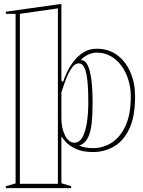

<svg xmlns="http://www.w3.org/2000/svg" viewBox="-20 -765 733 985"><path d="M10 200V190L60 176V-694H10V-705L295 -745V-352L303 -344Q310 -365 323.5 -394Q337 -423 358 -450.5Q379 -478 408.5 -496.5Q438 -515 476 -515Q537 -515 581 -482.5Q625 -450 649 -394.5Q673 -339 673 -270Q673 -166 643 -103.5Q613 -41 564 -13Q515 15 458 15Q403 15 368.5 -1.5Q334 -18 317 -37.5Q300 -57 295 -65V175L345 190V200ZM82 178H277V-722L82 -694ZM361 -33Q387 -33 402.5 -60Q418 -87 425.5 -134Q433 -181 433 -240Q433 -315 427.5 -358.5Q422 -402 411.5 -421Q401 -440 385 -440Q373 -440 362.5 -432Q352 -424 341 -406Q330 -388 319 -360Q308 -332 295 -291V-159Q295 -132 300 -109.5Q305 -87 314 -69.5Q323 -52 335 -42.5Q347 -33 361 -33ZM456 -5Q509 -5 553 -33Q597 -61 624 -119.5Q651 -178 651 -269Q651 -314 638.5 -355Q626 -396 603 -427.5Q580 -459 548 -477Q516 -495 476 -495Q454 -495 432 -484.5Q410 -474 393 -456Q395 -456 396.5 -456Q398 -456 399 -456Q417 -456 429.5 -431Q442 -406 448.5 -358Q455 -310 455 -240Q455 -175 450 -131Q445 -87 432 -60.5Q419 -34 394 -21Q393 -20 391 -19.5Q389 -19 386 -18Q400 -12 418 -8.5Q436 -5 456 -5Z"/></svg>

Font: Kalnia Glaze Thin
Style: Bold
Weight: 700
Version: Version 1.110